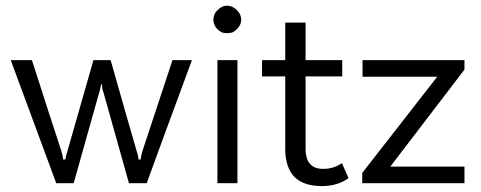

<svg xmlns="http://www.w3.org/2000/svg" viewBox="-20 -625 1641 655"><path d="M171.9 0Q186.5 0 231.4 0Q252.9 -77.1 318.4 -309.6Q321.3 -317.4 322.3 -324.2Q324.2 -331.1 324.2 -336.9Q325.2 -336.9 328.1 -336.9Q328.1 -329.1 329.1 -322.3Q330.1 -316.4 333 -309.6Q362.3 -207 419.9 0Q434.6 0 480.5 0Q518.6 -105.5 634.8 -419.9Q618.2 -419.9 568.4 -419.9Q543 -341.8 465.8 -109.4Q462.9 -99.6 461.9 -92.8Q460 -85.9 460 -81.1Q457 -81.1 452.1 -81.1Q452.1 -88.9 450.2 -95.7Q449.2 -102.5 446.3 -109.4Q416 -212.9 357.4 -419.9Q342.8 -419.9 298.8 -419.9Q276.4 -341.8 210 -109.4Q210 -107.4 209 -104.5Q207 -101.6 206.1 -95.7Q204.1 -89.8 204.1 -85.9Q203.1 -82 203.1 -81.1Q200.2 -81.1 195.3 -81.1Q195.3 -85.9 193.4 -92.8Q192.4 -99.6 189.5 -109.4Q155.3 -212.9 88.9 -419.9Q71.3 -419.9 16.6 -419.9Q55.7 -315.4 171.9 0Z M754.9 -511.7Q764.6 -511.7 773.4 -514.6Q781.2 -518.6 788.1 -525.4Q794.9 -532.2 798.8 -540Q802.7 -547.9 802.7 -557.6Q802.7 -567.4 798.8 -576.2Q794.9 -584 788.1 -590.8Q781.2 -597.7 772.5 -601.6Q764.6 -605.5 754.9 -605.5Q745.1 -605.5 737.3 -601.6Q729.5 -597.7 722.7 -590.8Q714.8 -584 711.9 -576.2Q708 -567.4 708 -557.6Q708 -547.9 711.9 -540Q714.8 -532.2 721.7 -525.4Q728.5 -518.6 736.3 -514.6Q745.1 -511.7 754.9 -511.7ZM721.7 0Q738.3 0 790 0Q790 -105.5 790 -419.9Q773.4 -419.9 721.7 -419.9Q721.7 -407.2 721.7 -367.2Q721.7 -275.4 721.7 0Z M874 -419.9Q874 -406.2 874 -364.3Q894.5 -364.3 953.1 -364.3Q953.1 -302.7 953.1 -118.2Q953.1 -53.7 984.4 -21.5Q1015.6 9.8 1078.1 9.8Q1105.5 9.8 1127.9 2.9Q1151.4 -3.9 1168.9 -17.6Q1162.1 -34.2 1146.5 -68.4Q1144.5 -66.4 1137.7 -63.5Q1132.8 -59.6 1127 -57.6Q1121.1 -55.7 1113.3 -52.7Q1105.5 -50.8 1098.6 -49.8Q1090.8 -48.8 1084 -48.8Q1052.7 -48.8 1038.1 -65.4Q1022.5 -82 1022.5 -117.2Q1022.5 -199.2 1022.5 -364.3Q1053.7 -364.3 1147.5 -364.3Q1147.5 -377.9 1147.5 -419.9Q1116.2 -419.9 1022.5 -419.9Q1022.5 -452.1 1022.5 -547.9Q1004.9 -547.9 953.1 -547.9Q953.1 -515.6 953.1 -419.9Q933.6 -419.9 874 -419.9Z M1564.5 0Q1564.5 -14.6 1564.5 -56.6Q1501 -56.6 1311.5 -56.6Q1375 -139.6 1564.5 -387.7Q1564.5 -396.5 1564.5 -419.9Q1477.5 -419.9 1216.8 -419.9Q1216.8 -405.3 1216.8 -363.3Q1280.3 -363.3 1471.7 -363.3Q1407.2 -281.2 1215.8 -35.2Q1215.8 -26.4 1215.8 0Q1302.7 0 1564.5 0Z"/></svg>

Font: TextaAlt
Style: Regular
Weight: 400
Designer: Daniel Hernandez & Miguel Hernandez
Version: Version 1.005;com.myfonts.easy.latinotype.texta.alt-regular.